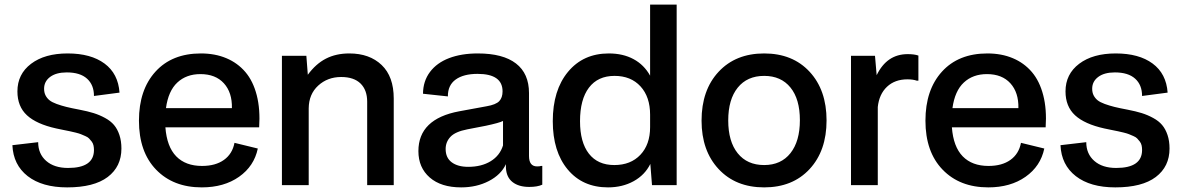

<svg xmlns="http://www.w3.org/2000/svg" viewBox="-20 -810 5174 840"><path d="M273.9 9.8Q164.6 9.8 101.3 -39.3Q38.1 -88.4 34.2 -174.8L147 -188Q147 -136.7 182.1 -106Q217.3 -75.2 277.8 -75.2Q391.1 -75.2 391.1 -153.8Q391.1 -165 388.9 -174.3Q386.7 -183.6 380.9 -191.2Q375 -198.7 369.6 -204.3Q364.3 -210 353 -214.8Q341.8 -219.7 334 -222.9Q326.2 -226.1 310.5 -230Q294.9 -233.9 285.4 -235.8Q275.9 -237.8 256.3 -241.7Q236.8 -245.6 226.1 -248Q139.6 -267.1 97.9 -305.7Q56.2 -344.2 56.2 -410.2Q56.2 -485.8 116 -531Q175.8 -576.2 275.9 -576.2Q377.4 -576.2 437.3 -532Q497.1 -487.8 502.9 -404.8L391.1 -390.1Q391.1 -438.5 360.8 -465.8Q330.6 -493.2 272 -493.2Q225.6 -493.2 199.2 -473.4Q172.9 -453.6 172.9 -421.9Q172.9 -405.3 179.2 -392.8Q185.5 -380.4 196.3 -371.6Q207 -362.8 227.8 -355.2Q248.5 -347.7 270.3 -342.3Q292 -336.9 328.1 -330.1Q363.8 -323.2 389.6 -315.2Q415.5 -307.1 439.7 -293.9Q463.9 -280.8 478.8 -263.2Q493.7 -245.6 502.4 -219.5Q511.2 -193.4 511.2 -160.2Q511.2 -81.1 451.2 -35.6Q391.1 9.8 273.9 9.8Z M862.8 9.8Q737.8 9.8 662.8 -67.9Q587.9 -145.5 587.9 -282.2Q587.9 -417 660.2 -496.6Q732.4 -576.2 858.9 -576.2Q920.9 -576.2 970.2 -555.4Q1019.5 -534.7 1053.5 -494.9Q1087.4 -455.1 1103.3 -393.3Q1119.1 -331.5 1113.8 -252.9H703.6Q710 -168 751 -126Q792 -84 863.8 -84Q922.9 -84 959.7 -110.4Q996.6 -136.7 1005.9 -185.1L1107.9 -160.2Q1091.8 -83 1025.9 -36.6Q960 9.8 862.8 9.8ZM856.9 -485.8Q795.4 -485.8 755.9 -449Q716.3 -412.1 706.1 -336.9H994.6Q996.1 -405.3 959.5 -445.6Q922.9 -485.8 856.9 -485.8Z M1213.4 0V-565.9H1320.3L1326.7 -482.9Q1361.8 -530.8 1406 -553.5Q1450.2 -576.2 1508.3 -576.2Q1596.7 -576.2 1649.7 -525.6Q1702.6 -475.1 1702.6 -378.9V0H1586.4V-365.2Q1586.4 -416 1557.4 -444.6Q1528.3 -473.1 1472.7 -473.1Q1413.1 -473.1 1372.1 -435.5Q1331.1 -397.9 1330.6 -335.9V0Z M1997.6 9.8Q1909.7 9.8 1860.1 -33.4Q1810.5 -76.7 1810.5 -148.9Q1810.5 -290 1989.7 -323.2L2109.4 -345.2Q2149.4 -352.1 2164.1 -367.4Q2178.7 -382.8 2178.7 -410.2Q2178.7 -486.8 2069.3 -486.8Q2007.8 -486.8 1973.4 -461.9Q1939 -437 1939.5 -388.2L1830.6 -399.9Q1831.1 -455.1 1861.1 -495.1Q1891.1 -535.2 1944.8 -555.7Q1998.5 -576.2 2070.3 -576.2Q2180.7 -576.2 2237.5 -532.2Q2294.4 -488.3 2294.4 -402.8V-127.9Q2294.4 -82 2329.6 -82Q2342.8 -82 2346.7 -84H2352.5V-2Q2331.1 7.8 2295.4 7.8Q2249.5 7.8 2222.4 -13.4Q2195.3 -34.7 2193.4 -76.2V-91.8Q2171.9 -45.4 2118.4 -17.8Q2064.9 9.8 1997.6 9.8ZM2028.3 -80.1Q2086.4 -80.1 2126.7 -104.7Q2167 -129.4 2180.7 -173.8V-280.8Q2165 -272.5 2105.5 -259.8L2024.4 -244.1Q1971.7 -233.9 1950.7 -211.4Q1929.7 -189 1929.7 -158.2Q1929.7 -119.6 1956.3 -99.9Q1982.9 -80.1 2028.3 -80.1Z M2398.4 -279.8Q2398.4 -415.5 2465.1 -495.8Q2531.7 -576.2 2643.6 -576.2Q2705.6 -576.2 2751.7 -551.3Q2797.9 -526.4 2824.2 -479V-790H2940.4V0H2832.5L2825.2 -92.8Q2801.3 -44.4 2752.2 -17.3Q2703.1 9.8 2640.1 9.8Q2528.8 9.8 2463.6 -68.6Q2398.4 -147 2398.4 -279.8ZM2517.6 -279.8Q2517.6 -187.5 2556.4 -137.7Q2595.2 -87.9 2667.5 -87.9Q2739.3 -87.9 2781.7 -132.8Q2824.2 -177.7 2824.2 -253.9V-308.1Q2824.2 -386.2 2782.2 -432.1Q2740.2 -478 2668.5 -478Q2595.7 -478 2556.6 -426.5Q2517.6 -375 2517.6 -279.8Z M3049.3 -282.2Q3049.3 -416 3124 -496.1Q3198.7 -576.2 3323.2 -576.2Q3447.8 -576.2 3522 -496.1Q3596.2 -416 3596.2 -283.2Q3596.2 -150.4 3522 -70.3Q3447.8 9.8 3323.2 9.8Q3198.7 9.8 3124 -70.3Q3049.3 -150.4 3049.3 -282.2ZM3323.2 -87.9Q3397 -87.9 3438.2 -139.9Q3479.5 -191.9 3479.5 -284.2Q3479.5 -376.5 3438.2 -427.2Q3397 -478 3323.2 -478Q3249 -478 3207.5 -426.5Q3166 -375 3166 -283.2Q3166 -190.9 3207.5 -139.4Q3249 -87.9 3323.2 -87.9Z M3703.1 0V-565.9H3808.1L3815.4 -481Q3859.9 -573.2 3951.2 -573.2Q3980 -573.2 3998 -566.9V-457H3991.2Q3974.1 -462.9 3950.2 -462.9Q3895 -462.9 3860.6 -430.4Q3826.2 -397.9 3820.3 -341.8V0Z M4303.7 9.8Q4178.7 9.8 4103.8 -67.9Q4028.8 -145.5 4028.8 -282.2Q4028.8 -417 4101.1 -496.6Q4173.3 -576.2 4299.8 -576.2Q4361.8 -576.2 4411.1 -555.4Q4460.4 -534.7 4494.4 -494.9Q4528.3 -455.1 4544.2 -393.3Q4560.1 -331.5 4554.7 -252.9H4144.5Q4150.9 -168 4191.9 -126Q4232.9 -84 4304.7 -84Q4363.8 -84 4400.6 -110.4Q4437.5 -136.7 4446.8 -185.1L4548.8 -160.2Q4532.7 -83 4466.8 -36.6Q4400.9 9.8 4303.7 9.8ZM4297.9 -485.8Q4236.3 -485.8 4196.8 -449Q4157.2 -412.1 4147 -336.9H4435.5Q4437 -405.3 4400.4 -445.6Q4363.8 -485.8 4297.9 -485.8Z M4859.4 9.8Q4750 9.8 4686.8 -39.3Q4623.5 -88.4 4619.6 -174.8L4732.4 -188Q4732.4 -136.7 4767.6 -106Q4802.7 -75.2 4863.3 -75.2Q4976.6 -75.2 4976.6 -153.8Q4976.6 -165 4974.4 -174.3Q4972.2 -183.6 4966.3 -191.2Q4960.4 -198.7 4955.1 -204.3Q4949.7 -210 4938.5 -214.8Q4927.2 -219.7 4919.4 -222.9Q4911.6 -226.1 4896 -230Q4880.4 -233.9 4870.8 -235.8Q4861.3 -237.8 4841.8 -241.7Q4822.3 -245.6 4811.5 -248Q4725.1 -267.1 4683.3 -305.7Q4641.6 -344.2 4641.6 -410.2Q4641.6 -485.8 4701.4 -531Q4761.2 -576.2 4861.3 -576.2Q4962.9 -576.2 5022.7 -532Q5082.5 -487.8 5088.4 -404.8L4976.6 -390.1Q4976.6 -438.5 4946.3 -465.8Q4916 -493.2 4857.4 -493.2Q4811 -493.2 4784.7 -473.4Q4758.3 -453.6 4758.3 -421.9Q4758.3 -405.3 4764.6 -392.8Q4771 -380.4 4781.7 -371.6Q4792.5 -362.8 4813.2 -355.2Q4834 -347.7 4855.7 -342.3Q4877.4 -336.9 4913.6 -330.1Q4949.2 -323.2 4975.1 -315.2Q5001 -307.1 5025.1 -293.9Q5049.3 -280.8 5064.2 -263.2Q5079.1 -245.6 5087.9 -219.5Q5096.7 -193.4 5096.7 -160.2Q5096.7 -81.1 5036.6 -35.6Q4976.6 9.8 4859.4 9.8Z"/></svg>

Font: BDO Grotesk Medium
Style: Regular
Weight: 500
Designer: Deni Anggara
Foundry: Lokal Container
Version: Version 2.000